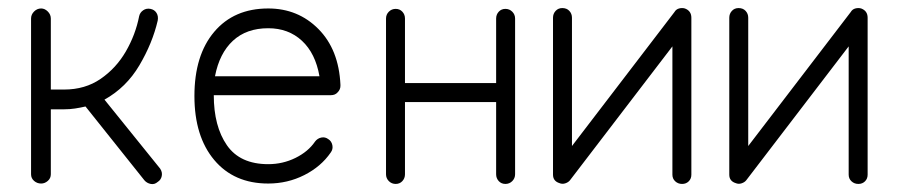

<svg xmlns="http://www.w3.org/2000/svg" viewBox="-20 -442 2228 476"><path d="M82 13Q72 13 64.5 6.5Q57 0 57 -10V-396Q57 -406 64.5 -413.5Q72 -421 82 -421Q91 -421 98.5 -413.5Q106 -406 106 -396V-220H139Q191 -220 229.5 -246.5Q268 -273 292 -314.5Q316 -356 325 -402Q327 -411 335 -416.5Q343 -422 353 -420Q363 -418 368 -410Q373 -402 371 -391Q358 -335 325.5 -280Q293 -225 239 -195L377 -24Q383 -15 381 -5.5Q379 4 371 9Q363 16 353.5 14Q344 12 338 5L192 -178Q179 -175 166 -173Q153 -171 139 -171H106V-10Q106 0 98.5 6.5Q91 13 82 13Z M645 13Q560 13 511 -45.5Q462 -104 462 -204Q462 -305 511 -363Q560 -421 645 -421Q719 -421 769.5 -370Q820 -319 824 -232V-229Q824 -220 817 -213Q811 -206 800 -206H510Q510 -129 542.5 -82Q575 -35 645 -35Q681 -35 712.5 -50.5Q744 -66 761 -91Q767 -99 776.5 -101Q786 -103 794 -97Q802 -92 804 -82Q806 -72 800 -64Q776 -29 734.5 -8Q693 13 645 13ZM513 -253H772Q762 -310 728.5 -341Q695 -372 645 -372Q591 -372 557.5 -341Q524 -310 513 -253Z M961 14Q951 14 944 7Q937 0 937 -10V-396Q937 -406 944 -413Q951 -420 961 -420Q971 -420 977.5 -413Q984 -406 984 -396V-236H1210V-396Q1210 -406 1216.5 -413Q1223 -420 1233 -420Q1243 -420 1250 -413Q1257 -406 1257 -396V-10Q1257 0 1250 7Q1243 14 1233 14Q1223 14 1216.5 7Q1210 0 1210 -10V-189H984V-10Q984 0 977.5 7Q971 14 961 14Z M1671 14Q1661 14 1654 7.5Q1647 1 1647 -9V-327L1393 5Q1389 10 1381.5 12.5Q1374 15 1367 12Q1351 7 1351 -9V-398Q1351 -408 1357.5 -415Q1364 -422 1374 -422Q1385 -422 1391.5 -415Q1398 -408 1398 -398V-80L1652 -412Q1656 -419 1663.5 -421Q1671 -423 1678 -421Q1694 -415 1694 -398V-9Q1694 1 1687.5 7.5Q1681 14 1671 14Z M2108 14Q2098 14 2091 7.5Q2084 1 2084 -9V-327L1830 5Q1826 10 1818.5 12.5Q1811 15 1804 12Q1788 7 1788 -9V-398Q1788 -408 1794.5 -415Q1801 -422 1811 -422Q1822 -422 1828.5 -415Q1835 -408 1835 -398V-80L2089 -412Q2093 -419 2100.5 -421Q2108 -423 2115 -421Q2131 -415 2131 -398V-9Q2131 1 2124.5 7.5Q2118 14 2108 14Z"/></svg>

Font: Zen Kurenaido
Style: ARC
Weight: 400
Designer: Yoshimichi Ohira
Foundry: Positype
Version: Version 1.001